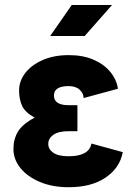

<svg xmlns="http://www.w3.org/2000/svg" viewBox="-20 -743 550 775"><path d="M257.3 -318.4H292.5V-213.4H257.3Q215.3 -213.4 195.1 -198.7Q174.8 -184.1 174.8 -162.1Q174.8 -140.6 195.1 -126.5Q215.3 -112.3 257.3 -112.3Q339.4 -112.3 349.1 -163.6L475.6 -128.9Q463.9 -65.4 406.5 -26.4Q349.1 12.7 257.3 12.7Q191.9 12.7 141.6 -8.3Q91.3 -29.3 62.7 -64.5Q34.2 -99.6 34.2 -141.6Q34.2 -181.2 52.5 -211.7Q70.8 -242.2 119.6 -268.1Q81.1 -289.6 69.1 -315.9Q57.1 -342.3 57.1 -377.9Q57.1 -416.5 82.5 -449Q107.9 -481.4 153.1 -501Q198.2 -520.5 257.3 -520.5Q315.9 -520.5 358.4 -501.7Q400.9 -482.9 425.8 -452.1Q450.7 -421.4 456.1 -384.8L317.4 -347.2Q317.4 -366.2 301.5 -380.9Q285.6 -395.5 257.3 -395.5Q197.8 -395.5 197.8 -357.4Q197.8 -318.4 257.3 -318.4ZM321.8 -597.7H182.6L269.5 -722.7H432.1Z"/></svg>

Font: Giphurs
Style: Bold
Weight: 700
Version: Version 0.920; ttfautohint (v1.8.4.7-5d5b)